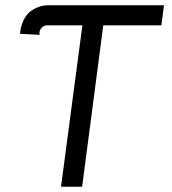

<svg xmlns="http://www.w3.org/2000/svg" viewBox="-20 -706 653 727"><path d="M159 -610Q145 -610 136 -599Q127 -588 130 -574L56 -578Q57 -600 66 -622Q75 -644 91 -660Q125 -686 162 -686H601L591 -610H371L291 1H211L292 -610Z"/></svg>

Font: Bellota
Style: Bold Italic
Weight: 700
Italic angle: -7.5°
Designer: Kemie Guaida
Foundry: Kemie Guaida
Version: Version 4.001